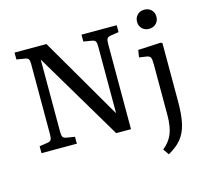

<svg xmlns="http://www.w3.org/2000/svg" viewBox="-132 -908 1399 1291"><g transform="rotate(-15 567.0 -262.0)"><path d="M62 0V-48L120 -57Q138 -60 144 -70.5Q150 -81 150 -108V-596Q150 -621 144 -630.5Q138 -640 118 -643L62 -652V-700H284L616 -129V-596Q616 -621 609.5 -630.5Q603 -640 583 -643L528 -652V-700H773V-652L716 -643Q697 -640 691 -630Q685 -620 685 -592V0H582L220 -609V-104Q220 -79 226.5 -69.5Q233 -60 252 -57L308 -48V0ZM978 -620Q949 -620 930 -638.5Q911 -657 911 -686Q911 -715 930 -734Q949 -753 978 -753Q1008 -753 1027 -734.5Q1046 -716 1046 -687Q1046 -658 1027 -639Q1008 -620 978 -620ZM887 229 859 188Q906 151 926 101Q946 51 946 -28V-382Q946 -418 939.5 -430Q933 -442 910 -445L862 -452L870 -502L1027 -510L1039 -505V-95Q1039 -4 1025 56.5Q1011 117 977.5 157.5Q944 198 887 229Z"/></g></svg>

Font: Text Regular
Style: Regular
Weight: 400
Designer: Latin by Veronika Burian and Jose Scaglione. Greek by Irene Vlachou. Cyrillic by Vera Evstafieva.
Foundry: TypeTogether
Version: Version 3.002